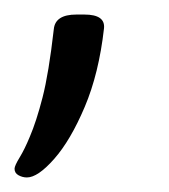

<svg xmlns="http://www.w3.org/2000/svg" viewBox="-35 -128 233 264"><path d="M2 116Q-4 116 -9.5 113Q-15 110 -15 104Q-15 100 -8 88.5Q-1 77 6 60Q15 39 23.5 6Q32 -27 39 -88Q41 -108 70 -108H81Q110 -108 108 -89Q101 -27 81.5 19Q62 65 39.5 90.5Q17 116 2 116Z"/></svg>

Font: Asap Condensed Condensed Light
Style: Italic
Weight: 300
Width: 3
Italic angle: -6°
Designer: Pablo Cosgaya
Foundry: Omnibus-Type
Version: Version 3.001; ttfautohint (v1.8.4.7-5d5b)